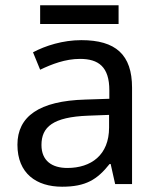

<svg xmlns="http://www.w3.org/2000/svg" viewBox="-20 -697 601 727"><path d="M429 -677H132V-606H429ZM288 -545C218 -545 152 -524 105 -499L132 -433C176 -454 227 -474 283 -474C353 -474 394 -444 394 -355V-323L303 -320C128 -315 46 -256 46 -149C46 -40 118 10 215 10C305 10 348 -17 395 -76H399L416 0H480V-365C480 -490 418 -545 288 -545ZM314 -259 393 -262V-214C393 -110 325 -61 235 -61C177 -61 137 -88 137 -148C137 -216 180 -254 314 -259Z"/></svg>

Font: Noto Sans Arabic UI
Style: Regular
Weight: 400
Designer: Monotype Design Team, Nadine Chahine and Nizar Qandah
Foundry: Monotype Imaging Inc.
Version: Version 2.010